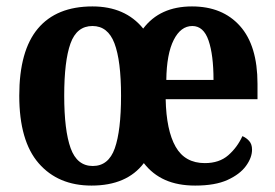

<svg xmlns="http://www.w3.org/2000/svg" viewBox="-20 -568 858 598"><path d="M265 10Q161 10 100.5 -59.5Q40 -129 40 -270Q40 -410 98 -479Q156 -548 268 -548Q370 -548 426 -479Q478 -548 578 -548Q673 -548 727.5 -487Q782 -426 782 -307V-259H496Q498 -162 527 -111Q556 -60 618 -60Q663 -60 691 -84.5Q719 -109 735 -144Q747 -139 756 -129Q765 -119 765 -102Q765 -77 746 -51Q727 -25 688.5 -7.5Q650 10 588 10Q534 10 494.5 -7.5Q455 -25 428 -60Q375 10 265 10ZM645 -319Q645 -397 629.5 -442Q614 -487 579 -487Q543 -487 521 -443.5Q499 -400 498 -319ZM269 -51Q318 -51 337.5 -106Q357 -161 357 -270Q357 -379 336.5 -433Q316 -487 268 -487Q219 -487 199.5 -432.5Q180 -378 180 -270Q180 -162 200 -106.5Q220 -51 269 -51Z"/></svg>

Font: Noto Serif Khmer Condensed
Style: Bold
Weight: 700
Width: 3
Designer: Danh Hong and the Monotype Design Team
Foundry: Monotype Imaging Inc.
Version: Version 2.004; ttfautohint (v1.8.4.7-5d5b)